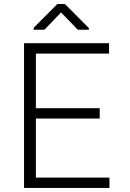

<svg xmlns="http://www.w3.org/2000/svg" viewBox="-20 -923 640 943"><path d="M416.5 -785.2V-776.9H362.3L279.8 -861.8L198.2 -776.9H145.5V-786.6L261.7 -903.3H298.8ZM469.7 -340.8H156.2V-50.8H517.6V0H98.1V-710.9H515.6V-659.7H156.2V-391.6H469.7Z"/></svg>

Font: TypoPRO Roboto Mono
Style: Regular
Weight: 300
Designer: Google
Version: Version 2.000986; 2015; ttfautohint (v1.3)